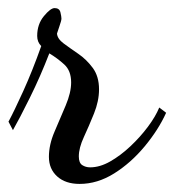

<svg xmlns="http://www.w3.org/2000/svg" viewBox="-20 -429 431 475"><path d="M177 26Q142 26 121.5 7.5Q101 -11 101 -41Q101 -71 115 -103.5Q129 -136 142.5 -168Q156 -200 156 -225Q156 -254 139 -269.5Q122 -285 102 -297Q80 -240 54 -187.5Q28 -135 12 -107L1 -128Q15 -154 37.5 -203.5Q60 -253 82 -315Q72 -325 72 -340Q72 -369 88.5 -389Q105 -409 115 -409Q127 -409 129.5 -398.5Q132 -388 132 -383Q132 -378 127 -364Q122 -350 121 -346Q122 -333 137.5 -321.5Q153 -310 173.5 -296Q194 -282 209.5 -261Q225 -240 225 -208Q225 -179 212.5 -148Q200 -117 187.5 -90Q175 -63 175 -42Q175 -26 183.5 -20.5Q192 -15 203 -15Q227 -15 252.5 -29.5Q278 -44 302.5 -67Q327 -90 346 -115.5Q365 -141 374 -163L391 -150Q372 -108 338 -67Q304 -26 262.5 0Q221 26 177 26Z"/></svg>

Font: Dancing Script Medium
Style: Regular
Weight: 500
Designer: Pablo Impallari
Foundry: Pablo Impallari
Version: Version 2.000